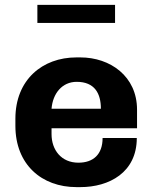

<svg xmlns="http://www.w3.org/2000/svg" viewBox="-20 -756 624 786"><path d="M133 -662H451V-736H133ZM540 -191H400C400 -123 361 -90 301 -90C231 -90 191 -142 191 -207V-231H541V-307C541 -444 431 -521 309 -521H293C153 -521 43 -429 43 -270V-241C43 -82 151 10 293 10H309C427 10 540 -50 540 -191ZM294 -421C367 -421 393 -374 393 -311H191C196 -373 234 -421 294 -421Z"/></svg>

Font: Chivo
Style: Bold
Weight: 700
Designer: Hector Gatti
Foundry: Omnibus-Type
Version: Version 1.003;PS 001.003;hotconv 1.0.70;makeotf.lib2.5.58329